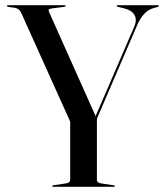

<svg xmlns="http://www.w3.org/2000/svg" viewBox="-20 -720 632 740"><path d="M423 -3Q423 0 418.5 0H185.5Q181.5 0 181.5 -3Q181.5 -5.5 186 -6L233.5 -13Q250.5 -15.5 250.5 -27V-251.5L61.5 -671Q54.5 -687 37 -690L12 -693.5Q6.5 -694.5 6.5 -697Q6.5 -700 11.5 -700H228Q233 -700 233 -697.5Q233 -694.5 227 -693.5L183.5 -688Q171 -686.5 168.5 -683.5Q166 -680.5 169 -674L348.5 -272.5L498 -618.5Q508.5 -643.5 498.5 -662Q488.5 -680.5 456 -688.5L434.5 -693.5Q430 -694.5 430 -697Q430 -700 433.5 -700H588Q592.5 -700 592.5 -697Q592.5 -694.5 587.5 -693L577.5 -690.5Q552 -684.5 535.2 -666Q518.5 -647.5 506.5 -618L353.5 -262.5V-27Q353.5 -15.5 370.5 -13L417 -6Q423 -5 423 -3Z"/></svg>

Font: Fraunces144ptRegular
Style: Regular
Weight: 400
Version: Version 1.000;[0bf87f6ff]